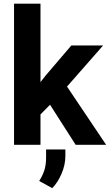

<svg xmlns="http://www.w3.org/2000/svg" viewBox="-20 -770 584 1021"><path d="M382.3 0 246.1 -212.9 195.3 -161.6V0H54.7V-750.5H195.3V-333.5L222.2 -367.7L359.4 -528.3H528.3L336.4 -309.6L544.4 0ZM327.6 24.9V60.1Q327.6 106 307.6 153.1Q287.6 200.2 257.8 230.5L188.5 192.4Q205.6 166 215.3 137Q225.1 107.9 225.1 66.9V24.9Z"/></svg>

Font: Vazirmatn UI FD
Style: Bold
Weight: 700
Designer: Saber Rastikerdar
Foundry: Saber Rastikerdar
Version: Version 33.003